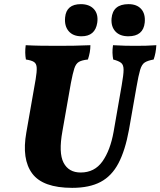

<svg xmlns="http://www.w3.org/2000/svg" viewBox="-20 -897 774 926"><path d="M328 9Q187 9 135.5 -60Q84 -129 107 -258L152 -515Q158 -551 157 -570.5Q156 -590 144 -598Q132 -606 105 -610Q99 -642 104 -679Q141 -677 178 -676.5Q215 -676 258 -676Q295 -676 334.5 -676.5Q374 -677 416 -679Q416 -662 413 -645Q410 -628 404 -610Q375 -607 360.5 -598.5Q346 -590 338.5 -567Q331 -544 322 -497L281 -264Q262 -160 286.5 -112.5Q311 -65 369 -65Q436 -65 474 -118.5Q512 -172 528 -262L567 -486Q576 -537 576 -560.5Q576 -584 564.5 -593.5Q553 -603 526 -610Q523 -626 522.5 -642.5Q522 -659 525 -679Q557 -677 584 -676.5Q611 -676 631 -676Q661 -676 683 -676.5Q705 -677 734 -679Q732 -641 721 -610Q693 -605 678.5 -596Q664 -587 656 -560.5Q648 -534 638 -476L602 -271Q584 -172 551.5 -110Q519 -48 465 -19.5Q411 9 328 9ZM373 -722Q332 -722 311 -747Q290 -772 294 -813Q300 -877 370 -877Q411 -877 433 -853Q455 -829 449 -787Q439 -722 373 -722ZM599 -722Q558 -722 536.5 -745.5Q515 -769 518 -808Q524 -877 600 -877Q640 -877 661 -853.5Q682 -830 678 -788Q671 -722 599 -722Z"/></svg>

Font: Vollkorn ExtraBold
Style: Italic
Weight: 800
Italic angle: -11°
Designer: Friedrich Althausen
Foundry: Friedrich Althausen
Version: Version 5.000; ttfautohint (v1.8.3)